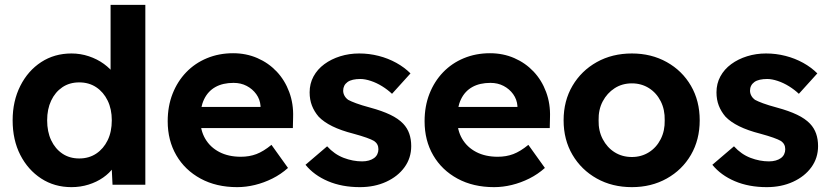

<svg xmlns="http://www.w3.org/2000/svg" viewBox="-20 -760 3413 790"><path d="M32 -265Q32 -344 63.5 -406.5Q95 -469 149.5 -504.5Q204 -540 274 -540Q311 -540 345.5 -528.5Q380 -517 407.5 -497Q435 -477 452 -452.5Q469 -428 471 -402L435 -395V-740H578V0H443L437 -122L465 -119Q463 -94 447 -71Q431 -48 404.5 -29.5Q378 -11 344.5 -0.5Q311 10 274 10Q204 10 149.5 -25.5Q95 -61 63.5 -122.5Q32 -184 32 -265ZM440 -265Q440 -311 423 -346Q406 -381 376 -401Q346 -421 306 -421Q266 -421 236.5 -401Q207 -381 190.5 -346Q174 -311 174 -265Q174 -218 190.5 -183Q207 -148 236.5 -128Q266 -108 306 -108Q346 -108 376 -128Q406 -148 423 -183Q440 -218 440 -265Z M670 -261Q670 -323 690 -374Q710 -425 746 -462.5Q782 -500 831.5 -520.5Q881 -541 939 -541Q993 -541 1039 -521Q1085 -501 1118.5 -465.5Q1152 -430 1170 -381.5Q1188 -333 1186 -277L1185 -233H760L737 -320H1068L1052 -302V-324Q1050 -351 1034.5 -372.5Q1019 -394 995 -406.5Q971 -419 941 -419Q897 -419 866.5 -402Q836 -385 820 -352Q804 -319 804 -272Q804 -224 824.5 -189Q845 -154 882.5 -134.5Q920 -115 971 -115Q1006 -115 1035 -126Q1064 -137 1097 -164L1165 -69Q1136 -43 1101 -25.5Q1066 -8 1029 1Q992 10 956 10Q870 10 805.5 -25Q741 -60 705.5 -121Q670 -182 670 -261Z M1237 -82 1326 -158Q1356 -125 1394 -110.5Q1432 -96 1470 -96Q1485 -96 1497.5 -99.5Q1510 -103 1519 -109.5Q1528 -116 1532.5 -125.5Q1537 -135 1537 -146Q1537 -168 1519 -180Q1509 -186 1488 -193.5Q1467 -201 1434 -210Q1383 -223 1347.5 -240.5Q1312 -258 1291 -280Q1273 -301 1263.5 -325.5Q1254 -350 1254 -380Q1254 -416 1270 -445.5Q1286 -475 1314.5 -496Q1343 -517 1380 -528.5Q1417 -540 1458 -540Q1499 -540 1538 -530Q1577 -520 1610.5 -501.5Q1644 -483 1669 -458L1593 -374Q1575 -391 1552.5 -405Q1530 -419 1506 -427Q1482 -435 1463 -435Q1446 -435 1432.5 -432Q1419 -429 1410 -422.5Q1401 -416 1396.5 -407Q1392 -398 1392 -387Q1392 -376 1397.5 -366Q1403 -356 1413 -349Q1424 -343 1445.5 -335Q1467 -327 1504 -317Q1552 -304 1585.5 -288Q1619 -272 1639 -251Q1656 -233 1664 -210Q1672 -187 1672 -159Q1672 -110 1644.5 -72Q1617 -34 1569 -12Q1521 10 1461 10Q1387 10 1329.5 -14.5Q1272 -39 1237 -82Z M1727 -261Q1727 -323 1747 -374Q1767 -425 1803 -462.5Q1839 -500 1888.5 -520.5Q1938 -541 1996 -541Q2050 -541 2096 -521Q2142 -501 2175.5 -465.5Q2209 -430 2227 -381.5Q2245 -333 2243 -277L2242 -233H1817L1794 -320H2125L2109 -302V-324Q2107 -351 2091.5 -372.5Q2076 -394 2052 -406.5Q2028 -419 1998 -419Q1954 -419 1923.5 -402Q1893 -385 1877 -352Q1861 -319 1861 -272Q1861 -224 1881.5 -189Q1902 -154 1939.5 -134.5Q1977 -115 2028 -115Q2063 -115 2092 -126Q2121 -137 2154 -164L2222 -69Q2193 -43 2158 -25.5Q2123 -8 2086 1Q2049 10 2013 10Q1927 10 1862.5 -25Q1798 -60 1762.5 -121Q1727 -182 1727 -261Z M2299 -265Q2299 -345 2335.5 -407Q2372 -469 2435.5 -504.5Q2499 -540 2580 -540Q2660 -540 2723.5 -504.5Q2787 -469 2823 -407Q2859 -345 2859 -265Q2859 -185 2823 -123Q2787 -61 2723.5 -25.5Q2660 10 2580 10Q2499 10 2435.5 -25.5Q2372 -61 2335.5 -123Q2299 -185 2299 -265ZM2715 -265Q2716 -309 2698.5 -343.5Q2681 -378 2650 -397.5Q2619 -417 2580 -417Q2540 -417 2509 -397Q2478 -377 2460 -343Q2442 -309 2443 -265Q2442 -222 2460 -187.5Q2478 -153 2509 -133.5Q2540 -114 2580 -114Q2619 -114 2650 -133.5Q2681 -153 2698.5 -187.5Q2716 -222 2715 -265Z M2911 -82 3000 -158Q3030 -125 3068 -110.5Q3106 -96 3144 -96Q3159 -96 3171.5 -99.5Q3184 -103 3193 -109.5Q3202 -116 3206.5 -125.5Q3211 -135 3211 -146Q3211 -168 3193 -180Q3183 -186 3162 -193.5Q3141 -201 3108 -210Q3057 -223 3021.5 -240.5Q2986 -258 2965 -280Q2947 -301 2937.5 -325.5Q2928 -350 2928 -380Q2928 -416 2944 -445.5Q2960 -475 2988.5 -496Q3017 -517 3054 -528.5Q3091 -540 3132 -540Q3173 -540 3212 -530Q3251 -520 3284.5 -501.5Q3318 -483 3343 -458L3267 -374Q3249 -391 3226.5 -405Q3204 -419 3180 -427Q3156 -435 3137 -435Q3120 -435 3106.5 -432Q3093 -429 3084 -422.5Q3075 -416 3070.5 -407Q3066 -398 3066 -387Q3066 -376 3071.5 -366Q3077 -356 3087 -349Q3098 -343 3119.5 -335Q3141 -327 3178 -317Q3226 -304 3259.5 -288Q3293 -272 3313 -251Q3330 -233 3338 -210Q3346 -187 3346 -159Q3346 -110 3318.5 -72Q3291 -34 3243 -12Q3195 10 3135 10Q3061 10 3003.5 -14.5Q2946 -39 2911 -82Z"/></svg>

Font: Our Lexend SemiBold
Style: Regular
Weight: 600
Designer: Bonnie Shaver-Troup, Thomas Jockin
Foundry: Lexend
Version: Version 1.007